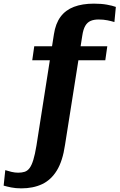

<svg xmlns="http://www.w3.org/2000/svg" viewBox="-80 -791 660 1054"><path d="M108 -537H509L498 -460H97ZM277 4Q264 93 232 145Q200 197 151 220Q102 243 37 243Q6 243 -18.5 238Q-43 233 -60 228L-51 143Q-36 148 -17 152.5Q2 157 20 157Q40 157 55.5 152Q71 147 82.5 131.5Q94 116 103 86.5Q112 57 120 9L216 -603Q225 -662 252.5 -699Q280 -736 326 -753.5Q372 -771 435 -771Q476 -771 506.5 -765.5Q537 -760 556 -753L548 -670Q532 -675 510 -679.5Q488 -684 461 -684Q435 -684 417 -676Q399 -668 388 -649Q377 -630 372 -597Z"/></svg>

Font: Roboto Serif 20pt
Style: Bold
Weight: 700
Version: Version 1.008